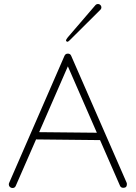

<svg xmlns="http://www.w3.org/2000/svg" viewBox="-20 -941 684 967"><path d="M319.8 -730.5Q318.8 -730.5 315.7 -732.2Q312.5 -733.9 312.5 -736.3Q312.5 -742.2 321.3 -752.9L461.4 -916Q466.3 -920.9 473.6 -920.9Q480.5 -920.9 485.6 -915.8Q490.7 -910.6 490.7 -903.8Q490.7 -897 485.8 -892.1L330.6 -737.8Q322.8 -730.5 319.8 -730.5ZM304.7 -659.7Q309.6 -670.9 321.8 -670.9Q334 -670.9 338.4 -660.2L617.7 -21Q619.1 -18.1 619.1 -13.2Q619.1 4.9 601.1 4.9Q588.4 4.9 584 -6.3L483.9 -235.4L161.6 -238.8L59.6 -5.4Q55.2 5.9 43 5.9Q35.2 5.9 29.8 0.7Q24.4 -4.4 24.4 -12.2Q24.4 -16.6 25.9 -19.5ZM321.8 -606.9 177.2 -275.4 467.8 -272.5Z"/></svg>

Font: Manjari Thin
Style: Regular
Weight: 100
Designer: Santhosh Thottingal <santhosh.thottingal@gmail.com>
Version: Version 2.000